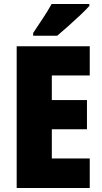

<svg xmlns="http://www.w3.org/2000/svg" viewBox="-20 -947 515 967"><path d="M432 0H64V-714H432V-567H241V-443H418V-296H241V-149H432ZM430 -917Q414 -899 385.5 -872Q357 -845 325.5 -817Q294 -789 268 -767H147V-781Q171 -817 196.5 -855.5Q222 -894 240 -927H430Z"/></svg>

Font: Noto Sans Kannada Condensed Black
Style: Regular
Weight: 900
Width: 3
Designer: Jelle Bosma - Monotype Design Team
Foundry: Monotype Imaging Inc.
Version: Version 2.005; ttfautohint (v1.8.4.7-5d5b)